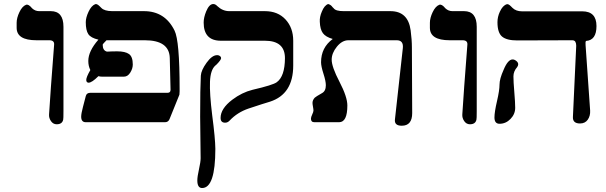

<svg xmlns="http://www.w3.org/2000/svg" viewBox="-20 -613 3037 963"><path d="M251.5 -389.6Q252.9 -411.1 227.1 -411.1H162.6Q63.5 -411.1 63.5 -473.6V-499Q63.5 -522.9 77.4 -552.2Q91.3 -581.5 110.4 -588.9Q123 -593.8 141.1 -571.3Q156.2 -557.1 176.3 -557.1H234.9Q298.3 -557.1 298.3 -478.5V-55.7Q298.3 -16.1 296.9 -12.7Q292 10.3 264.2 10.3Q246.6 10.3 235.6 -5.6Q224.6 -21.5 226.1 -39.6Q232.4 -144.5 251.5 -389.6Z M830.1 -15.1Q823.7 0 807.6 0H410.2Q387.2 0 387.2 -27.8Q387.2 -43 396 -76.2Q410.2 -128.4 410.2 -130.9Q414.1 -147.5 433.1 -147.5H820.3Q835.4 -147.5 835.4 -162.6L831.5 -322.3Q829.1 -411.1 706.1 -411.1H514.2Q495.1 -392.1 495.1 -388.7Q495.1 -359.4 516.6 -354Q542 -355.5 567.4 -355.5Q607.9 -355.5 627 -342Q646 -328.6 646 -289.6Q646 -269 633.3 -248.8Q620.6 -228.5 601.6 -228.5H491.2Q482.4 -228.5 473.6 -231Q440.4 -197.8 423.8 -198.2Q419.9 -198.2 416.3 -201.4Q412.6 -204.6 412.6 -211.9Q412.6 -226.1 433.1 -261.7Q422.9 -282.2 422.9 -307.1Q422.9 -356.4 473.6 -414.1Q435.5 -422.9 422.9 -441.9Q410.2 -460.9 410.2 -501.5Q410.2 -524.4 424.1 -554.2Q438 -584 457 -591.8Q465.8 -595.7 480 -581.5L488.8 -572.8Q503.9 -557.6 542 -557.1H702.1Q807.6 -557.1 855.5 -459.5Q880.9 -408.7 880.9 -167.5V-154.8Q880.9 -143.6 879.9 -138.2Z M1132.3 -8.8Q1122.1 2.4 1109.4 2.4Q1086.4 2.4 1086.4 -21.5Q1086.4 -68.4 1145 -112.8Q1193.4 -149.4 1246.6 -162.6Q1349.6 -186.5 1368.2 -200.7Q1408.7 -230 1409.2 -321.3Q1409.2 -408.7 1308.6 -408.7H1087.9Q1001.5 -408.7 1001.5 -500Q1001.5 -525.4 1014.2 -556.2Q1029.3 -592.8 1049.8 -592.8Q1060.1 -592.8 1069.8 -582.5Q1096.7 -557.1 1129.9 -557.1H1308.6Q1373.5 -557.1 1412.1 -515.4Q1450.7 -473.6 1450.7 -408.7V-284.2Q1450.7 -140.6 1334 -103Q1303.7 -94.2 1226.1 -68.4Q1170.4 -49.3 1132.3 -8.8ZM1044.4 -34.2Q1059.6 81.5 1060.1 133.3Q1060.1 330.1 993.7 330.1Q969.7 330.1 969.7 292Q969.7 272.9 978 236.1Q986.3 199.2 986.3 180.2Q986.3 146 985.1 76.2Q983.9 6.3 983.9 -27.8Q983.9 -171.4 987.3 -233.4Q988.8 -260.3 1016.1 -298.3Q1043.5 -336.4 1068.8 -336.4Q1073.7 -336.4 1077.6 -335Q1088.9 -330.1 1088.9 -321.3Q1088.9 -312.5 1066.4 -289.6L1060.1 -284.2Q1035.6 -262.7 1033.2 -203.1Q1030.8 -143.6 1044.4 -34.2Z M2000.5 -372.1Q2004.4 -411.6 1968.8 -411.1H1727.5Q1695.8 -411.1 1669.7 -378.9Q1643.6 -346.7 1643.6 -313.5Q1643.6 -277.8 1682.9 -202.4Q1722.2 -127 1722.2 -84Q1722.2 0 1680.7 0H1557.1Q1539.6 0 1539.6 -17.6Q1539.6 -25.4 1545.9 -38.8Q1552.2 -52.2 1552.2 -58.6Q1552.2 -64.9 1549.8 -77.6Q1547.4 -90.3 1547.4 -96.7Q1547.4 -110.8 1558.6 -123Q1563.5 -127.9 1595.2 -146Q1614.3 -156.2 1614.3 -185.5Q1614.3 -206.1 1602.3 -243.4Q1590.3 -280.8 1590.3 -300.8Q1590.3 -374.5 1648.9 -417.5Q1613.3 -427.7 1599.4 -446.8Q1585.4 -465.8 1584 -503.9Q1582.5 -527.8 1594.2 -554.7Q1606.9 -586.4 1626 -592.8Q1640.1 -588.9 1647.5 -577.6L1653.8 -571.3Q1664.1 -557.1 1703.1 -557.1H1938Q2026.9 -557.1 2039.6 -460.9Q2045.9 -414.1 2045.9 -374.5L2047.4 -45.9Q2047.4 17.6 1995.1 17.6Q1957 17.6 1960.9 -14.2Z M2324.2 -389.6Q2325.7 -411.1 2299.8 -411.1H2235.4Q2136.2 -411.1 2136.2 -473.6V-499Q2136.2 -522.9 2150.1 -552.2Q2164.1 -581.5 2183.1 -588.9Q2195.8 -593.8 2213.9 -571.3Q2229 -557.1 2249 -557.1H2307.6Q2371.1 -557.1 2371.1 -478.5V-55.7Q2371.1 -16.1 2369.6 -12.7Q2364.7 10.3 2336.9 10.3Q2319.3 10.3 2308.3 -5.6Q2297.4 -21.5 2298.8 -39.6Q2305.2 -144.5 2324.2 -389.6Z M2939.9 -58.6Q2941.4 -31.7 2928 -12.7Q2914.6 6.3 2889.2 6.3Q2852.5 6.3 2853.5 -25.4L2870.1 -383.3Q2870.1 -396 2865.7 -403.6Q2861.3 -411.1 2849.6 -411.1L2574.2 -410.2Q2521 -410.2 2498 -429.7Q2475.1 -449.2 2475.1 -501.5Q2475.1 -528.3 2486.8 -553.7Q2501 -585.4 2522 -591.8Q2529.8 -594.2 2542.5 -581.5L2550.3 -573.7Q2567.9 -556.2 2598.1 -556.2H2900.4Q2971.7 -556.2 2971.7 -482.4Q2971.7 -411.1 2919.4 -407.7Q2915.5 -403.8 2917 -387.2ZM2555.2 -230Q2555.2 -203.1 2559.6 -151.1Q2564 -99.1 2564 -72.3Q2564 -40.5 2540.5 -16.4Q2517.1 7.8 2485.4 7.8Q2460 7.8 2460 -23.9Q2460 -50.8 2472.7 -105.5Q2485.4 -160.2 2485.4 -188.7Q2485.4 -217.3 2505.9 -262.7Q2527.3 -314.9 2551.3 -314.9Q2560.1 -314.9 2569.6 -307.4Q2579.1 -299.8 2579.1 -290.5Q2579.1 -284.2 2574.2 -276.9Q2555.2 -255.4 2555.2 -230Z"/></svg>

Font: Accordance
Style: Bold
Weight: 700
Version: Version 1.2 (build January 31, 2020) Miklal Software Solutio